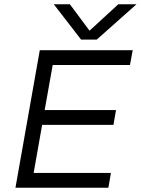

<svg xmlns="http://www.w3.org/2000/svg" viewBox="-20 -887 665 907"><path d="M437 -700H363L234 -867H310L403 -742L539 -867H625ZM607 -650 594 -580H229L191 -367H528L516 -297H179L139 -70H504L492 0H53L168 -650Z"/></svg>

Font: Overused Grotesk
Style: Italic
Weight: 400
Italic angle: -10°
Version: Version 0.003